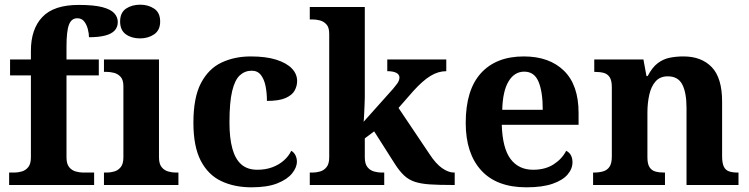

<svg xmlns="http://www.w3.org/2000/svg" viewBox="-20 -790 3200 820"><path d="M19 0V-53H41Q56 -53 72.5 -57.5Q89 -62 100.5 -76Q112 -90 112 -118V-468H23V-536H112V-573Q112 -666 161 -717.5Q210 -769 316 -769Q381 -769 417 -759.5Q453 -750 468 -733.5Q483 -717 483 -696Q483 -674 469.5 -659.5Q456 -645 428.5 -638Q401 -631 360 -631Q360 -647 355 -666Q350 -685 339.5 -698.5Q329 -712 310 -712Q285 -712 274.5 -684.5Q264 -657 264 -591V-536H402V-468H264V-118Q264 -90 275.5 -76Q287 -62 304 -57.5Q321 -53 335 -53H382V0Z M424 0V-53H436Q451 -53 467.5 -57.5Q484 -62 495.5 -76Q507 -90 507 -118V-422Q507 -449 495 -462Q483 -475 466.5 -479Q450 -483 436 -483H424V-536H659V-118Q659 -90 670.5 -76Q682 -62 699 -57.5Q716 -53 730 -53H742V0ZM578 -626Q542 -626 517.5 -643.5Q493 -661 493 -698Q493 -736 518 -753Q543 -770 579 -770Q613 -770 638.5 -753Q664 -736 664 -698Q664 -661 638.5 -643.5Q613 -626 578 -626Z M1054 10Q981 10 925 -16.5Q869 -43 837.5 -103.5Q806 -164 806 -266Q806 -374 838.5 -435.5Q871 -497 926.5 -523Q982 -549 1051 -549Q1116 -549 1160 -535Q1204 -521 1226.5 -497.5Q1249 -474 1249 -444Q1249 -423 1238.5 -403.5Q1228 -384 1200 -371.5Q1172 -359 1120 -359Q1120 -394 1114 -423Q1108 -452 1094 -470Q1080 -488 1055 -488Q1026 -488 1004.5 -468.5Q983 -449 971.5 -401Q960 -353 960 -267Q960 -200 972.5 -155Q985 -110 1011 -87.5Q1037 -65 1079 -65Q1114 -65 1142.5 -75.5Q1171 -86 1192 -104.5Q1213 -123 1224 -146Q1236 -139 1242 -126.5Q1248 -114 1248 -100Q1248 -75 1227.5 -49.5Q1207 -24 1164.5 -7Q1122 10 1054 10Z M1303 0V-53H1315Q1330 -53 1346.5 -57.5Q1363 -62 1374.5 -76Q1386 -90 1386 -118V-646Q1386 -673 1374 -686Q1362 -699 1345.5 -703Q1329 -707 1315 -707H1303V-760H1538V-374Q1538 -361 1537 -343Q1536 -325 1535.5 -308.5Q1535 -292 1534 -281Q1533 -270 1533 -270L1659 -411Q1670 -424 1676 -432.5Q1682 -441 1684 -447.5Q1686 -454 1686 -459Q1686 -472 1672.5 -479Q1659 -486 1634 -486V-536H1886V-486Q1869 -486 1852 -481Q1835 -476 1818 -465.5Q1801 -455 1783 -439Q1765 -423 1745 -401L1682 -329L1815 -131Q1841 -91 1868 -72Q1895 -53 1919 -53H1922V0H1908Q1853 0 1815.5 -2.5Q1778 -5 1752 -13.5Q1726 -22 1706.5 -40Q1687 -58 1667 -89L1578 -229L1538 -199V-118Q1538 -90 1549.5 -76Q1561 -62 1578 -57.5Q1595 -53 1609 -53H1621V0Z M2228 10Q2101 10 2035 -62.5Q1969 -135 1969 -265Q1969 -406 2034 -477.5Q2099 -549 2217 -549Q2326 -549 2388.5 -488Q2451 -427 2451 -308V-257H2123Q2126 -157 2160.5 -111Q2195 -65 2257 -65Q2309 -65 2345 -88.5Q2381 -112 2398 -146Q2412 -139 2418.5 -126.5Q2425 -114 2425 -97Q2425 -69 2404 -44.5Q2383 -20 2339.5 -5Q2296 10 2228 10ZM2298 -321Q2298 -398 2280 -441Q2262 -484 2219 -484Q2177 -484 2152 -442.5Q2127 -401 2125 -321Z M2513 0V-53H2515Q2538 -53 2555.5 -58Q2573 -63 2583 -77.5Q2593 -92 2593 -122V-418Q2593 -446 2584 -460Q2575 -474 2559 -478.5Q2543 -483 2521 -483H2518V-536H2728L2741 -465H2746Q2766 -503 2789.5 -520.5Q2813 -538 2840.5 -543.5Q2868 -549 2899 -549Q2976 -549 3020 -503Q3064 -457 3064 -356V-124Q3064 -93 3071.5 -78Q3079 -63 3094 -58Q3109 -53 3131 -53H3134V0H2912V-329Q2912 -394 2894 -429Q2876 -464 2832 -464Q2799 -464 2780 -442.5Q2761 -421 2753 -385.5Q2745 -350 2745 -309V-118Q2745 -90 2754 -76Q2763 -62 2779 -57.5Q2795 -53 2817 -53H2820V0Z"/></svg>

Font: Noto Serif Armenian
Style: Bold
Weight: 700
Version: Version 2.007